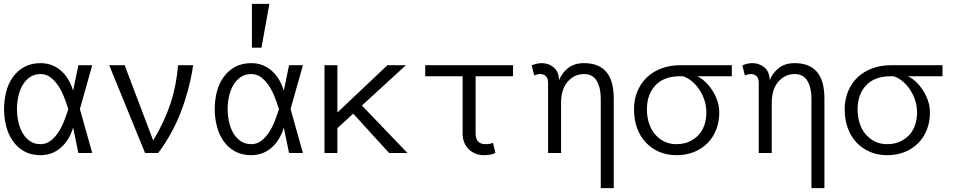

<svg xmlns="http://www.w3.org/2000/svg" viewBox="-20 -793 4953 995"><path d="M67.9 -228Q67.9 -196.8 74.5 -164.8Q81.1 -132.8 95.5 -106.4Q109.9 -80.1 133.5 -63Q157.2 -45.9 189.9 -45.9Q219.2 -45.9 241.7 -63Q264.2 -80.1 281.5 -106Q298.8 -131.8 311.5 -164.3Q324.2 -196.8 334 -228Q324.2 -258.8 311.5 -291Q298.8 -323.2 281.5 -349.1Q264.2 -375 241.7 -392.1Q219.2 -409.2 189.9 -409.2Q157.2 -409.2 133.5 -392.1Q109.9 -375 95.5 -349.1Q81.1 -323.2 74.5 -291Q67.9 -258.8 67.9 -228ZM1 -228Q1 -273.9 12 -316.9Q22.9 -359.9 46.4 -392.8Q69.8 -425.8 105.5 -445.8Q141.1 -465.8 189.9 -465.8Q250 -465.8 294.4 -428Q338.9 -390.1 358.9 -323.2L386.2 -455.1H458L394 -228L458 0H386.2L358.9 -131.8Q338.9 -64.9 294.4 -26.9Q250 11.2 189.9 11.2Q141.1 11.2 105.5 -8.8Q69.8 -28.8 46.4 -62.5Q22.9 -96.2 12 -139.2Q1 -182.1 1 -228Z M981 -455.1Q963.9 -337.9 920.4 -220.9Q877 -104 799.8 0H731.9L545.9 -455.1H626L773.9 -64.9Q832 -161.1 863 -255.1Q894 -349.1 902.8 -455.1Z M1159.7 -228Q1159.7 -196.8 1166.3 -164.8Q1172.9 -132.8 1187.3 -106.4Q1201.7 -80.1 1225.3 -63Q1249 -45.9 1281.7 -45.9Q1311 -45.9 1333.5 -63Q1356 -80.1 1373.3 -106Q1390.6 -131.8 1403.3 -164.3Q1416 -196.8 1425.8 -228Q1416 -258.8 1403.3 -291Q1390.6 -323.2 1373.3 -349.1Q1356 -375 1333.5 -392.1Q1311 -409.2 1281.7 -409.2Q1249 -409.2 1225.3 -392.1Q1201.7 -375 1187.3 -349.1Q1172.9 -323.2 1166.3 -291Q1159.7 -258.8 1159.7 -228ZM1092.8 -228Q1092.8 -273.9 1103.8 -316.9Q1114.7 -359.9 1138.2 -392.8Q1161.6 -425.8 1197.3 -445.8Q1232.9 -465.8 1281.7 -465.8Q1341.8 -465.8 1386.2 -428Q1430.7 -390.1 1450.7 -323.2L1478 -455.1H1549.8L1485.8 -228L1549.8 0H1478L1450.7 -131.8Q1430.7 -64.9 1386.2 -26.9Q1341.8 11.2 1281.7 11.2Q1232.9 11.2 1197.3 -8.8Q1161.6 -28.8 1138.2 -62.5Q1114.7 -96.2 1103.8 -139.2Q1092.8 -182.1 1092.8 -228ZM1376 -772.9 1335 -545.9H1285.6V-772.9Z M2091.8 0H1996.6L1810.5 -204.1L1728.5 -128.9V0H1661.6V-455.1H1728.5V-210L1987.8 -455.1H2083.5L1855.5 -246.1Z M2377.4 -397.9H2183.6V-455.1H2638.7V-397.9H2444.8V-101.1Q2444.8 -45.9 2496.6 -45.9Q2510.7 -45.9 2519.3 -47.9Q2527.8 -49.8 2534.7 -53.2L2547.4 -1Q2527.8 11.2 2487.8 11.2Q2465.8 11.2 2445.8 3.7Q2425.8 -3.9 2410.6 -18.1Q2395.5 -32.2 2386.5 -53.2Q2377.4 -74.2 2377.4 -101.1Z M2877.4 -377.9Q2892.6 -416 2924.6 -440.9Q2956.5 -465.8 3007.3 -465.8Q3082.5 -465.8 3121.6 -420.9Q3160.6 -376 3160.6 -282.2V182.1H3093.3V-282.2Q3093.3 -338.9 3072.3 -374Q3051.3 -409.2 3007.3 -409.2Q2956.5 -409.2 2922.1 -370.1Q2887.7 -331.1 2887.7 -259.8V0H2820.3V-365.2Q2820.3 -386.2 2809.3 -397.7Q2798.3 -409.2 2781.2 -409.2Q2764.6 -409.2 2748.5 -401.9L2735.4 -454.1Q2745.6 -459 2759.5 -462.4Q2773.4 -465.8 2787.6 -465.8Q2822.3 -465.8 2848.9 -444.3Q2875.5 -422.9 2877.4 -377.9Z M3592.3 -397.9Q3613.3 -389.2 3633.8 -370.1Q3654.3 -351.1 3670.9 -325.4Q3687.5 -299.8 3697.5 -270.5Q3707.5 -241.2 3707.5 -210.9Q3707.5 -161.1 3691.4 -120.6Q3675.3 -80.1 3645.8 -50.5Q3616.2 -21 3575.7 -4.9Q3535.2 11.2 3486.3 11.2Q3436.5 11.2 3396 -6.3Q3355.5 -23.9 3326.4 -54.9Q3297.4 -85.9 3281.5 -129.4Q3265.6 -172.9 3265.6 -226.1Q3265.6 -277.8 3283.4 -320.3Q3301.3 -362.8 3333.3 -392.8Q3365.2 -422.9 3409.4 -439Q3453.6 -455.1 3505.4 -455.1H3772.5V-397.9ZM3504.4 -397.9Q3421.4 -397.9 3377 -351.1Q3332.5 -304.2 3332.5 -226.1Q3332.5 -188 3343 -155Q3353.5 -122.1 3373.5 -98.1Q3393.6 -74.2 3421.4 -60.1Q3449.2 -45.9 3485.4 -45.9Q3521.5 -45.9 3550 -58.3Q3578.6 -70.8 3599.1 -92.3Q3619.6 -113.8 3630.1 -144.3Q3640.6 -174.8 3640.6 -210.9Q3640.6 -240.2 3632.1 -269Q3623.5 -297.9 3607.4 -323.5Q3591.3 -349.1 3569.3 -368.7Q3547.4 -388.2 3519.5 -397.9Z M3969.2 -377.9Q3984.4 -416 4016.4 -440.9Q4048.3 -465.8 4099.1 -465.8Q4174.3 -465.8 4213.4 -420.9Q4252.4 -376 4252.4 -282.2V182.1H4185.1V-282.2Q4185.1 -338.9 4164.1 -374Q4143.1 -409.2 4099.1 -409.2Q4048.3 -409.2 4013.9 -370.1Q3979.5 -331.1 3979.5 -259.8V0H3912.1V-365.2Q3912.1 -386.2 3901.1 -397.7Q3890.1 -409.2 3873 -409.2Q3856.4 -409.2 3840.3 -401.9L3827.1 -454.1Q3837.4 -459 3851.3 -462.4Q3865.2 -465.8 3879.4 -465.8Q3914.1 -465.8 3940.7 -444.3Q3967.3 -422.9 3969.2 -377.9Z M4684.1 -397.9Q4705.1 -389.2 4725.6 -370.1Q4746.1 -351.1 4762.7 -325.4Q4779.3 -299.8 4789.3 -270.5Q4799.3 -241.2 4799.3 -210.9Q4799.3 -161.1 4783.2 -120.6Q4767.1 -80.1 4737.5 -50.5Q4708 -21 4667.5 -4.9Q4627 11.2 4578.1 11.2Q4528.3 11.2 4487.8 -6.3Q4447.3 -23.9 4418.2 -54.9Q4389.2 -85.9 4373.3 -129.4Q4357.4 -172.9 4357.4 -226.1Q4357.4 -277.8 4375.2 -320.3Q4393.1 -362.8 4425 -392.8Q4457 -422.9 4501.2 -439Q4545.4 -455.1 4597.2 -455.1H4864.3V-397.9ZM4596.2 -397.9Q4513.2 -397.9 4468.8 -351.1Q4424.3 -304.2 4424.3 -226.1Q4424.3 -188 4434.8 -155Q4445.3 -122.1 4465.3 -98.1Q4485.4 -74.2 4513.2 -60.1Q4541 -45.9 4577.1 -45.9Q4613.3 -45.9 4641.8 -58.3Q4670.4 -70.8 4690.9 -92.3Q4711.4 -113.8 4721.9 -144.3Q4732.4 -174.8 4732.4 -210.9Q4732.4 -240.2 4723.9 -269Q4715.3 -297.9 4699.2 -323.5Q4683.1 -349.1 4661.1 -368.7Q4639.2 -388.2 4611.3 -397.9Z"/></svg>

Font: Anonymous Pro
Style: Regular
Weight: 400
Monospace: yes
Designer: Mark Simonson
Version: Version 1.003